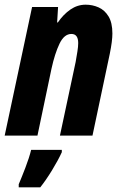

<svg xmlns="http://www.w3.org/2000/svg" viewBox="-30 -579 520 820"><path d="M-10 0 107 -549H218L214 -483H217Q241 -518 271 -538.5Q301 -559 336 -559Q365 -559 391 -547.5Q417 -536 433.5 -509Q450 -482 450 -436Q450 -404 439 -350L365 0H226L293 -314Q297 -337 300.5 -358.5Q304 -380 304 -395Q304 -434 275 -434Q244 -434 224 -392Q204 -350 190 -286L130 0ZM50 208Q62 180 78.5 137Q95 94 103 61H234V71Q218 106 192 148.5Q166 191 142 221H50Z"/></svg>

Font: Noto Sans ExtraCondensed ExtraBold
Style: Italic
Weight: 800
Width: 2
Italic angle: -12°
Designer: Monotype Design Team
Foundry: Monotype Imaging Inc.
Version: Version 2.013; ttfautohint (v1.8.4.7-5d5b)